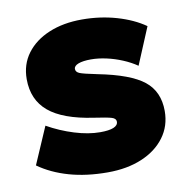

<svg xmlns="http://www.w3.org/2000/svg" viewBox="-67 -606 675 686"><g transform="rotate(-10 270.5 -263.0)"><path d="M270.5 14Q193 14 130.8 -3.8Q68.5 -21.5 21.5 -55L79.5 -189Q125.5 -163 175.8 -147.5Q226 -132 268.5 -132Q301 -132 317.2 -138.8Q333.5 -145.5 333.5 -159Q333.5 -170.5 318 -175.2Q302.5 -180 254.5 -187Q145 -203 93.8 -246Q42.5 -289 42.5 -364Q42.5 -417.5 72 -457Q101.5 -496.5 153.5 -518.2Q205.5 -540 273.5 -540Q339.5 -540 399 -522.8Q458.5 -505.5 500.5 -476L444.5 -342Q422 -357.5 394 -369.2Q366 -381 336.5 -387.5Q307 -394 280.5 -394Q252 -394 235.2 -387.8Q218.5 -381.5 218.5 -370Q218.5 -359 231.8 -353.5Q245 -348 294.5 -338Q411.5 -315 460 -276.2Q508.5 -237.5 508.5 -167Q508.5 -112.5 478.2 -71.8Q448 -31 394.5 -8.5Q341 14 270.5 14Z"/></g></svg>

Font: Geologica Cursive Black
Style: Regular
Weight: 900
Designer: Sindre Bremnes, Frode Helland
Foundry: Monokrom Skriftforlag AS
Version: Version 1.010;gftools[0.9.28]